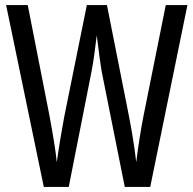

<svg xmlns="http://www.w3.org/2000/svg" viewBox="-20 -734 759 754"><path d="M716 -714H631L543 -276C533 -225 523 -162 515 -97C507 -166 497 -223 487 -275L400 -714H321L232 -274C222 -220 211 -155 203 -97C199 -140 188 -205 175 -276L89 -714H4L152 0H250L340 -456C349 -501 354 -552 360 -595C368 -527 375 -479 379 -455L470 0H570Z"/></svg>

Font: Noto Sans Lao Looped ExtraCondensed
Style: Regular
Weight: 400
Width: 2
Designer: Mark Frömberg, Ben Mitchell
Foundry: The Fontpad Ltd
Version: Version 1.003